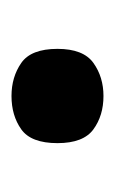

<svg xmlns="http://www.w3.org/2000/svg" viewBox="47 -522 200 334"><g transform="rotate(-90 147.0 -355.0)"><path d="M147 -275Q113 -275 89 -292.5Q65 -310 65 -355Q65 -401 89 -418Q113 -435 147 -435Q180 -435 204.5 -418Q229 -401 229 -355Q229 -310 204.5 -292.5Q180 -275 147 -275Z"/></g></svg>

Font: Noto Serif Yezidi
Style: Bold
Weight: 700
Designer: Dalton Maag Ltd
Foundry: Dalton Maag Ltd
Version: Version 1.001; ttfautohint (v1.8.4.7-5d5b)